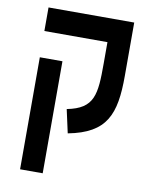

<svg xmlns="http://www.w3.org/2000/svg" viewBox="-89 -654 764 947"><g transform="rotate(10 293.0 -180.5)"><path d="M505.9 -585.9H76.7V-467.8H392.6V-360.8C392.6 -204.6 386.7 -134.3 252 -107.9L277.8 9.3C468.8 -27.3 505.9 -125.5 505.9 -318.4ZM190.4 224.6V-336.4H77.1V224.6Z"/></g></svg>

Font: Cascadia Mono SemiBold
Style: Regular
Weight: 600
Monospace: yes
Designer: Aaron Bell
Foundry: Saja Typeworks
Version: Version 2404.023